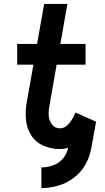

<svg xmlns="http://www.w3.org/2000/svg" viewBox="-20 -755 540 983"><path d="M192 208V102Q222 102 252 91.5Q282 81 303 56Q323 31 329 2Q307 8 286 8Q241 8 201.5 -9.5Q162 -27 139.5 -62.5Q117 -98 113 -142.5Q109 -187 117 -232L151 -424H68V-530H170L206 -735H325L289 -530H418V-424H270L233 -213Q228 -188 229.5 -163Q231 -138 246 -118Q261 -98 286 -98Q314 -98 335 -124.5Q356 -151 366 -179L472 -132L448 0Q441 44 419 84.5Q397 125 359.5 154Q322 183 278.5 195.5Q235 208 192 208ZM337 0H448Z"/></svg>

Font: Iosevka SS08
Style: Bold Italic
Weight: 700
Italic angle: -10°
Monospace: yes
Designer: Belleve Invis
Foundry: Belleve Invis
Version: 2.1.0; ttfautohint (v1.8.2)